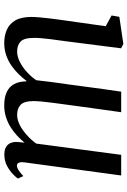

<svg xmlns="http://www.w3.org/2000/svg" viewBox="136 -744 617 930"><g transform="rotate(90 445.0 -278.5)"><path d="M179.5 -290Q177.5 -273 174.5 -253Q171.5 -233 169 -212.2Q166.5 -191.5 164.8 -172Q163 -152.5 163 -136Q163 -86 180.8 -69.2Q198.5 -52.5 229.5 -52.5Q254 -52.5 280.2 -66Q306.5 -79.5 329.5 -100.8Q352.5 -122 368 -145Q372 -181.5 377.2 -221.2Q382.5 -261 388 -298.5Q394 -342.5 399.8 -386.5Q405.5 -430.5 411.5 -473.2Q417.5 -516 423.5 -556.5H523Q511.5 -476.5 503 -413.5Q494.5 -350.5 488 -303.5Q481.5 -256.5 477.2 -223Q473 -189.5 471 -168.5Q469 -147.5 469 -136Q469 -86 487.2 -69.2Q505.5 -52.5 536 -52.5Q561 -52.5 586.8 -66.2Q612.5 -80 635.5 -101Q658.5 -122 675 -145L729.5 -556.5H829.5L766 -88.5Q763.5 -69 768 -60.2Q772.5 -51.5 781 -51.5Q791 -51.5 802.5 -58.5Q814 -65.5 832.5 -82.5L844.5 -56.5Q840.5 -49.5 824.5 -33.5Q808.5 -17.5 783.8 -4Q759 9.5 728 9.5Q694 9.5 678.8 -9.8Q663.5 -29 668 -61.5L670.5 -88.5Q656 -70.5 637.2 -53Q618.5 -35.5 596 -21.2Q573.5 -7 547 1.5Q520.5 10 490 10Q452.5 10 426.8 -1.5Q401 -13 387.5 -36.8Q374 -60.5 373.5 -97.5L372.5 -99Q357.5 -79.5 339 -60.2Q320.5 -41 297.5 -25Q274.5 -9 247 0.5Q219.5 10 187.5 10Q153.5 10 125 -2Q96.5 -14 79.2 -42.2Q62 -70.5 61.5 -120Q61.5 -137 63.5 -160Q65.5 -183 68.5 -207.8Q71.5 -232.5 74.5 -255.2Q77.5 -278 80 -294L106.5 -481.5L54.5 -510L61 -547.5L192.5 -567L213.5 -556Z"/></g></svg>

Font: Merriweather 20pt
Style: Italic
Weight: 400
Italic angle: -7.8°
Version: Version 2.101